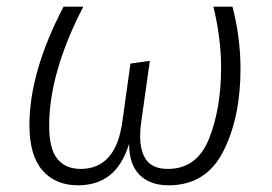

<svg xmlns="http://www.w3.org/2000/svg" viewBox="-20 -543 812 574"><path d="M68 -169Q68 -328 170 -523H229Q127 -326 127 -167Q127 -98 151.5 -68Q176 -38 221 -38Q327 -38 346 -181L370 -353L428 -361L402 -177Q399 -156 399 -136Q399 -89 418.5 -63.5Q438 -38 482 -38Q569 -38 605 -128.5Q641 -219 641 -341Q641 -428 618 -523H675Q699 -431 699 -337Q699 -192 647.5 -90.5Q596 11 484 11Q429 11 397.5 -20Q366 -51 366 -113Q346 -49 308 -19Q270 11 213 11Q146 11 107 -33.5Q68 -78 68 -169Z"/></svg>

Font: FiraGO Light
Style: Italic
Weight: 300
Italic angle: -8°
Designer: bBox Type GmbH
Foundry: bBox Type GmbH
Version: Version 1.001